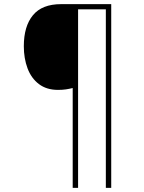

<svg xmlns="http://www.w3.org/2000/svg" viewBox="-20 -780 695 927"><path d="M517 127H491V-735H357V127H331V-355Q315 -351 298.5 -348.5Q282 -346 260 -346Q205 -346 168 -374Q131 -402 113 -450Q95 -498 95 -557Q95 -653 139 -706.5Q183 -760 275 -760H517Z"/></svg>

Font: Noto Sans Thin
Style: Regular
Weight: 100
Designer: Monotype Design Team
Foundry: Monotype Imaging Inc.
Version: Version 2.007